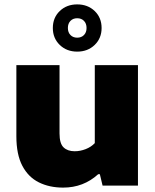

<svg xmlns="http://www.w3.org/2000/svg" viewBox="-20 -845 706 874"><path d="M267.5 9Q205 9 157 -14.8Q109 -38.5 81.8 -90Q54.5 -141.5 54.5 -225V-548.5H251V-237.5Q251 -191.5 269.5 -174Q288 -156.5 320 -156.5Q345 -156.5 370 -166.2Q395 -176 411.5 -193.5V-548.5H608V0H447L434.5 -52H427Q360 9 267.5 9ZM331.5 -610Q283.5 -610 252 -640.5Q220.5 -671 220.5 -717.5Q220.5 -764.5 252 -794.8Q283.5 -825 331.5 -825Q379.5 -825 411 -794.8Q442.5 -764.5 442.5 -717.5Q442.5 -671 411 -640.5Q379.5 -610 331.5 -610ZM331.5 -673.5Q350.5 -673.5 362.2 -685.5Q374 -697.5 374 -717.5Q374 -738 362.2 -750Q350.5 -762 331.5 -762Q312.5 -762 300.8 -750Q289 -738 289 -717.5Q289 -697.5 300.8 -685.5Q312.5 -673.5 331.5 -673.5Z"/></svg>

Font: Encode Sans SemiExpanded SemiExpanded ExtraBold
Style: Regular
Weight: 800
Width: 6
Designer: Multiple Designers
Foundry: Impallari Type
Version: Version 3.000; ttfautohint (v1.8.3) -l 8 -r 50 -G 200 -x 14 